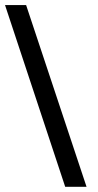

<svg xmlns="http://www.w3.org/2000/svg" viewBox="-25 -590 385 751"><path d="M313.5 140.6H230L-5.4 -570.3H77.1Z"/></svg>

Font: Lateef ExtraBold
Style: Regular
Weight: 800
Designer: SIL International
Foundry: SIL International
Version: Version 4.200